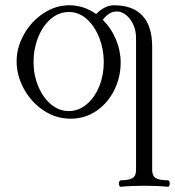

<svg xmlns="http://www.w3.org/2000/svg" viewBox="-20 -445 672 738"><path d="M429.2 -400.9Q413.6 -400.9 400.6 -393.1Q387.7 -385.3 375 -369.1Q407.2 -337.4 425.5 -293.7Q443.8 -250 443.8 -204.1Q443.8 -148.9 419.4 -99.1Q395 -49.3 351.1 -19Q307.1 11.2 251.5 11.2Q194.3 11.2 146.7 -21Q99.1 -53.2 71.5 -104.2Q43.9 -155.3 43.9 -209.5Q43.9 -262.7 72 -312.7Q100.1 -362.8 147 -393.8Q193.8 -424.8 246.6 -424.8Q301.8 -424.8 349.6 -391.1Q364.3 -406.2 381.8 -415.5Q399.4 -424.8 417.5 -424.8Q490.7 -424.8 527.8 -384.5Q564.9 -344.2 564.9 -265.6V208.5Q564.9 231.4 579.3 239.7Q593.8 248 625.5 248Q628.9 248 630.6 251.7Q632.3 255.4 632.3 260.7Q632.3 265.6 630.6 269.3Q628.9 272.9 625.5 272.9Q585 269 534.7 269Q484.4 269 443.8 272.9Q440.9 272.9 439 269.3Q437 265.6 437 260.7Q437 255.9 439 252Q440.9 248 443.8 248Q475.1 248 489 239.7Q502.9 231.4 502.9 208.5V-299.8Q502.9 -327.1 492.4 -350.3Q481.9 -373.5 464.8 -387.2Q447.8 -400.9 429.2 -400.9ZM244.1 -18.1Q282.2 -18.1 313.2 -44.2Q344.2 -70.3 361.6 -113.5Q378.9 -156.7 378.9 -206.5Q378.9 -255.4 361.6 -299.8Q344.2 -344.2 313.7 -371.6Q283.2 -398.9 245.1 -398.9Q206.1 -398.9 175 -372.1Q144 -345.2 126.5 -301Q108.9 -256.8 108.9 -206.5Q108.9 -157.7 126.7 -114.3Q144.5 -70.8 175.5 -44.4Q206.5 -18.1 244.1 -18.1Z"/></svg>

Font: JuniusX Light
Style: Regular
Weight: 300
Designer: Peter S. Baker
Foundry: Briery Creek Software
Version: Version 1.008